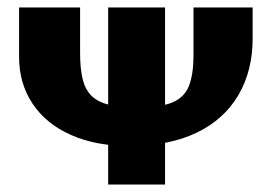

<svg xmlns="http://www.w3.org/2000/svg" viewBox="-20 -493 724 513"><path d="M324 -103Q236 -103 169.5 -132.5Q103 -162 67 -216Q31 -270 31 -341V-473H194V-352Q194 -311 200.5 -283Q207 -255 223.5 -238Q240 -221 270 -213.5Q300 -206 347 -206Q409 -206 441 -219.5Q473 -233 485 -264Q497 -295 497 -345V-473H655V-390Q655 -304 617 -239Q579 -174 505.5 -138.5Q432 -103 324 -103ZM269 0V-473H421V0Z"/></svg>

Font: Ysabeau SC Black
Style: Regular
Weight: 900
Designer: Christian Thalmann (Catharsis Fonts)
Version: Version 2.001;gftools[0.9.30]; featfreeze: smcp